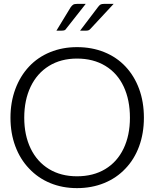

<svg xmlns="http://www.w3.org/2000/svg" viewBox="-20 -962 796 990"><path d="M130 -93Q84 -141 59 -208Q34 -275 34 -355Q34 -435 59 -502.5Q84 -570 130 -619Q175 -667 238.5 -693Q302 -719 377 -719Q454 -719 518 -693Q582 -667 627 -619Q673 -570 697.5 -503Q722 -436 722 -355Q722 -275 697.5 -208Q673 -141 627 -93Q581 -44 517 -18Q453 8 377 8Q302 8 239 -18Q176 -44 130 -93ZM650 -355Q650 -447 617.5 -516Q585 -585 523 -622.5Q461 -660 377 -660Q294 -660 232.5 -622Q171 -584 138 -515Q105 -446 105 -355Q105 -265 138 -196.5Q171 -128 232.5 -90.5Q294 -53 377 -53Q461 -53 522.5 -90Q584 -127 617 -195.5Q650 -264 650 -355ZM422 -942 322 -815Q318 -808 312.5 -806Q307 -804 298 -804H271L344 -924Q351 -934 357.5 -938Q364 -942 378 -942ZM566 -942 448 -815Q443 -809 438 -806.5Q433 -804 425 -804H393L484 -924Q492 -935 498 -938.5Q504 -942 517 -942Z"/></svg>

Font: Aleo Light
Style: Regular
Weight: 300
Designer: Alessio Laiso
Foundry: Alessio Laiso
Version: Version 2.000